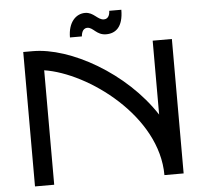

<svg xmlns="http://www.w3.org/2000/svg" viewBox="-58 -935 1058 996"><g transform="rotate(-5 471.0 -437.0)"><path d="M184 -596C410 -561 758 -308 758 0H858V-700H758V-315C610 -543 329 -700 134 -700H84V0H184ZM610 -874H547C547 -864 544 -832 516 -832C483 -832 466 -874 421 -874C374 -874 332 -834 332 -754H394C395 -763 398 -796 426 -796C457 -796 470 -754 521 -754C570 -754 610 -784 610 -874Z"/></g></svg>

Font: Bruno Ace SC
Style: Regular
Weight: 400
Designer: Astigmatic (AOETI)
Foundry: Astigmatic (AOETI)
Version: Version 1.000